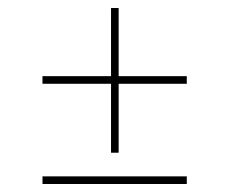

<svg xmlns="http://www.w3.org/2000/svg" viewBox="-20 -592 565 479"><path d="M257 -572H276V-402H446V-383H276V-211H257V-383H86V-402H257ZM86 -152H446V-133H86Z"/></svg>

Font: Synthetic Thin
Style: Regular
Weight: 100
Designer: Santiago Orozco
Foundry: Typemade
Version: Version 2.000; ttfautohint (v1.8.4.7-5d5b)